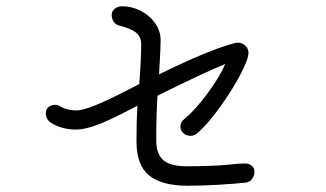

<svg xmlns="http://www.w3.org/2000/svg" viewBox="-20 -711 1040 612"><path d="M791 -163Q791 -150 783 -140Q775 -130 763 -129Q728 -125 675 -122Q622 -119 578 -119Q496 -119 455.5 -151.5Q415 -184 415 -261Q415 -326 418 -374L395 -362Q328 -327 288.5 -312.5Q249 -298 223 -298Q176 -298 142 -320Q126 -331 126 -351Q126 -363 135 -370Q144 -377 156 -377Q165 -377 172 -372Q194 -359 224 -359Q260 -359 373 -417L424 -443Q430 -521 430 -571Q430 -594 413 -607.5Q396 -621 358 -630Q348 -633 342 -642.5Q336 -652 336 -663Q336 -676 346 -683.5Q356 -691 370 -691Q400 -691 428.5 -676.5Q457 -662 474.5 -637Q492 -612 492 -582Q492 -559 487 -474Q648 -553 726 -573Q734 -575 738 -575Q752 -575 762 -565.5Q772 -556 772 -543Q772 -522 745.5 -472Q719 -422 681.5 -370Q644 -318 614 -291Q601 -278 589 -278Q574 -278 564.5 -286.5Q555 -295 555 -308Q555 -322 567 -331Q603 -361 642 -414Q681 -467 698 -507Q631 -480 482 -406Q478 -341 478 -264Q478 -220 500.5 -200.5Q523 -181 575 -181Q655 -181 707 -186Q740 -190 761 -190Q773 -190 782 -183Q791 -176 791 -163Z"/></svg>

Font: Tsukimi Rounded
Style: Regular
Weight: 400
Designer: Takashi Funayama
Foundry: Takashi Funayama
Version: Version 1.032; ttfautohint (v1.8.3)